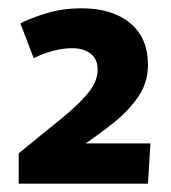

<svg xmlns="http://www.w3.org/2000/svg" viewBox="-20 -840 412 462"><path d="M25 -471Q81 -517 124 -551.5Q167 -586 191 -615Q215 -644 215 -672Q215 -698 198 -711Q181 -724 154 -724Q131 -724 107 -717.5Q83 -711 61 -700L29 -784Q55 -797 93 -808.5Q131 -820 177 -820Q250 -820 293 -784.5Q336 -749 336 -684Q336 -641 312.5 -607Q289 -573 254.5 -545.5Q220 -518 186 -495H342L336 -398H25Z"/></svg>

Font: Murecho
Style: Bold
Weight: 700
Designer: Neil Summerour
Foundry: Positype
Version: Version 1.010; ttfautohint (v1.8.3)